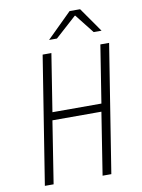

<svg xmlns="http://www.w3.org/2000/svg" viewBox="-101 -1013 801 1081"><g transform="rotate(-10 300.0 -472.5)"><path d="M116 0H66L182 -730H232L180 -401H460L512 -730H562L446 0H396L452 -356H172ZM277 -805H232L374 -945H434L532 -805H487L401 -914H398Z"/></g></svg>

Font: JetBrains Mono Extra Light
Style: Italic
Weight: 200
Italic angle: -9°
Monospace: yes
Designer: Philipp Nurullin, Konstantin Bulenkov
Foundry: JetBrains
Version: 2.002